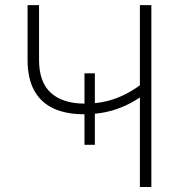

<svg xmlns="http://www.w3.org/2000/svg" viewBox="-20 -748 730 768"><path d="M315.9 -291Q243.2 -291 192.6 -314.9Q142.1 -338.9 116.2 -387.2Q90.3 -435.5 90.3 -507.8V-727.5H136.2V-507.8Q136.2 -419.4 183.6 -376.5Q231 -333.5 320.3 -333.5Q389.6 -333.5 448 -356.2Q506.3 -378.9 556.2 -419.9V-370.6Q507.8 -333 447.5 -312Q387.2 -291 315.9 -291ZM539.6 0V-727.5H585.4V0ZM317.9 -168.9V-454.6H359.4V-168.9Z"/></svg>

Font: Inter ExtraLight
Style: Regular
Weight: 250
Designer: Rasmus Andersson
Foundry: rsms
Version: Version 4.001;git-66647c0bb